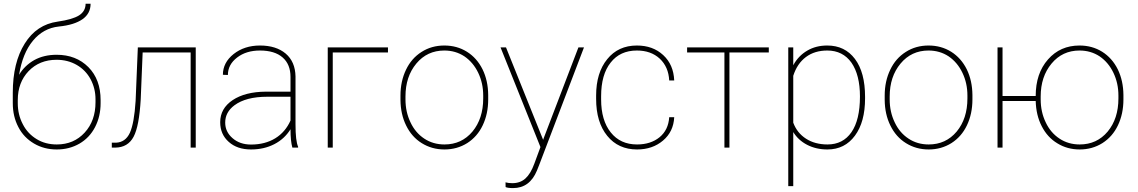

<svg xmlns="http://www.w3.org/2000/svg" viewBox="-20 -778 5999 1012"><path d="M278.3 -489.3C233.9 -489.3 194.3 -480 160.6 -461.4C127 -442.4 100.1 -416.5 80.6 -383.8C80.6 -383.8 80.6 -383.8 80.6 -383.8C92.8 -459 116.7 -518.6 153.3 -563C189.9 -607.4 235.4 -632.3 290 -638.2C344.7 -643.6 386.2 -656.7 415 -676.8C443.4 -696.8 457.5 -724.1 457.5 -758.3C457.5 -758.3 431.2 -758.3 431.2 -758.3C431.2 -758.3 431.2 -758.3 431.2 -758.3C431.2 -731.9 419.4 -711.4 396.5 -696.8C373 -682.1 335.4 -671.4 284.2 -664.1C284.2 -664.1 284.2 -664.1 284.2 -664.1C210 -653.8 151.9 -615.2 110.4 -548.3C68.4 -481.4 47.4 -395 47.4 -289.1C47.4 -289.1 47.4 -234.4 47.4 -234.4C47.4 -234.4 47.4 -234.4 47.4 -234.4C47.4 -187.5 57.1 -145.5 76.7 -108.4C95.7 -71.3 123.5 -42.5 159.2 -21.5C194.8 -0.5 234.9 9.8 279.3 9.8C279.3 9.8 279.3 9.8 279.3 9.8C323.7 9.8 363.3 -0.5 398.9 -21C434.1 -41.5 461.4 -70.3 481 -107.9C500.5 -145.5 510.3 -187.5 510.3 -234.4C510.3 -234.4 510.3 -250.5 510.3 -250.5C510.3 -250.5 510.3 -250.5 510.3 -250.5C510.3 -322.8 488.8 -380.9 445.8 -424.3C402.3 -467.8 346.7 -489.3 278.3 -489.3C278.3 -489.3 278.3 -489.3 278.3 -489.3ZM278.3 -462.9C317.9 -462.9 353.5 -453.6 384.8 -435.5C416 -417.5 440.4 -392.1 457.5 -360.4C474.6 -328.1 483.4 -293 483.4 -254.9C483.4 -254.9 483.4 -239.3 483.4 -239.3C483.4 -239.3 483.4 -239.3 483.4 -239.3C483.4 -173.8 464.4 -120.6 426.3 -79.1C388.2 -37.6 339.4 -16.6 279.3 -16.6C279.3 -16.6 279.3 -16.6 279.3 -16.6C239.3 -16.6 203.6 -25.9 172.9 -44.9C141.6 -64 117.2 -89.8 100.1 -123.5C82.5 -157.2 73.7 -193.8 73.7 -234.4C73.7 -234.4 73.7 -250.5 73.7 -250.5C73.7 -250.5 73.7 -250.5 73.7 -250.5C73.7 -312.5 92.8 -363.3 130.9 -403.3C168.9 -442.9 218.3 -462.9 278.3 -462.9C278.3 -462.9 278.3 -462.9 278.3 -462.9Z M706.5 -528.3C706.5 -528.3 694.8 -246.1 694.8 -246.1C694.8 -246.1 694.8 -246.1 694.8 -246.1C689.9 -167.5 679.7 -111.8 664.6 -78.1C648.9 -44.4 624.5 -27.3 591.3 -25.9C591.3 -25.9 569.3 -25.9 569.3 -25.9C569.3 -25.9 569.3 0 569.3 0C569.3 0 587.9 0 587.9 0C587.9 0 587.9 0 587.9 0C631.8 -0.5 664.1 -19.5 684.1 -57.1C704.1 -94.7 716.3 -160.2 721.7 -254.4C721.7 -254.4 731.9 -501.5 731.9 -501.5C731.9 -501.5 984.9 -501.5 984.9 -501.5C984.9 -501.5 984.9 0 984.9 0C984.9 0 1011.7 0 1011.7 0C1011.7 0 1011.7 -528.3 1011.7 -528.3C1011.7 -528.3 706.5 -528.3 706.5 -528.3Z M1551.3 0C1551.3 0 1551.3 -4.4 1551.3 -4.4C1551.3 -4.4 1551.3 -4.4 1551.3 -4.4C1542 -25.4 1537.6 -64.5 1537.6 -122.6C1537.6 -122.6 1537.6 -375 1537.6 -375C1537.6 -375 1537.6 -375 1537.6 -375C1536.6 -426.8 1519.5 -466.8 1485.8 -495.6C1452.1 -523.9 1407.2 -538.1 1350.1 -538.1C1350.1 -538.1 1350.1 -538.1 1350.1 -538.1C1295.4 -538.1 1249 -522.9 1211.4 -493.2C1173.8 -463.4 1154.8 -426.8 1154.8 -383.8C1154.8 -383.8 1181.2 -382.8 1181.2 -382.8C1181.2 -382.8 1181.2 -382.8 1181.2 -382.8C1181.2 -419.4 1197.3 -449.7 1229.5 -474.6C1261.7 -499.5 1301.8 -511.7 1350.1 -511.7C1350.1 -511.7 1350.1 -511.7 1350.1 -511.7C1401.9 -511.7 1441.9 -499.5 1469.7 -475.1C1497.6 -450.7 1511.2 -416.5 1511.2 -372.1C1511.2 -372.1 1511.2 -294.9 1511.2 -294.9C1511.2 -294.9 1380.9 -294.9 1380.9 -294.9C1380.9 -294.9 1380.9 -294.9 1380.9 -294.9C1308.1 -294.4 1250 -279.3 1206.5 -250.5C1162.6 -221.2 1140.6 -182.1 1140.6 -133.8C1140.6 -133.8 1140.6 -133.8 1140.6 -133.8C1140.6 -91.3 1155.8 -56.6 1185.5 -30.3C1215.3 -3.4 1254.4 9.8 1303.2 9.8C1303.2 9.8 1303.2 9.8 1303.2 9.8C1348.6 9.8 1389.6 0.5 1425.8 -18.1C1461.9 -36.6 1490.2 -63 1511.2 -96.7C1511.2 -96.7 1511.2 -96.7 1511.2 -96.7C1511.2 -54.7 1514.6 -22.5 1521 0C1521 0 1551.3 0 1551.3 0ZM1303.2 -16.1C1263.7 -16.1 1231.4 -27.3 1205.6 -49.8C1179.7 -72.3 1167 -99.6 1167 -131.8C1167 -131.8 1167 -131.8 1167 -131.8C1167 -168.5 1183.1 -198.7 1215.8 -223.1C1215.8 -223.1 1215.8 -223.1 1215.8 -223.1C1255.9 -252.9 1313.5 -268.1 1389.2 -268.1C1389.2 -268.1 1511.2 -268.1 1511.2 -268.1C1511.2 -268.1 1511.2 -142.6 1511.2 -142.6C1511.2 -142.6 1511.2 -142.6 1511.2 -142.6C1493.2 -102.5 1466.8 -71.3 1431.2 -49.3C1395.5 -27.3 1352.5 -16.1 1303.2 -16.1C1303.2 -16.1 1303.2 -16.1 1303.2 -16.1Z M2024.9 -528.3C2024.9 -528.3 1707.5 -528.3 1707.5 -528.3C1707.5 -528.3 1707.5 0 1707.5 0C1707.5 0 1733.9 0 1733.9 0C1733.9 0 1733.9 -501.5 1733.9 -501.5C1733.9 -501.5 2024.9 -501.5 2024.9 -501.5C2024.9 -501.5 2024.9 -528.3 2024.9 -528.3Z M2090.8 -251C2090.8 -251 2090.8 -251 2090.8 -251C2091.3 -201.2 2101.1 -156.2 2120.6 -116.7C2140.1 -76.7 2167.5 -45.4 2203.1 -23.4C2238.3 -1.5 2278.3 9.8 2322.8 9.8C2367.2 9.8 2407.2 -1.5 2442.9 -23.9C2478 -46.4 2505.4 -77.6 2524.4 -117.7C2543.5 -157.7 2553.2 -203.1 2553.2 -253.9C2553.2 -253.9 2553.2 -277.3 2553.2 -277.3C2553.2 -277.3 2553.2 -277.3 2553.2 -277.3C2552.7 -327.6 2543 -372.6 2523.4 -412.6C2503.4 -452.6 2476.1 -483.4 2440.9 -505.4C2405.8 -527.3 2366.2 -538.1 2321.8 -538.1C2321.8 -538.1 2321.8 -538.1 2321.8 -538.1C2277.3 -538.1 2237.3 -526.9 2202.1 -504.4C2166.5 -481.9 2139.2 -450.7 2120.1 -410.6C2100.6 -370.1 2090.8 -324.7 2090.8 -274.4C2090.8 -274.4 2090.8 -251 2090.8 -251ZM2117.2 -269.5C2117.2 -269.5 2117.2 -269.5 2117.2 -269.5C2117.2 -339.4 2136.2 -397 2174.3 -442.9C2212.4 -488.8 2261.7 -511.7 2321.8 -511.7C2321.8 -511.7 2321.8 -511.7 2321.8 -511.7C2361.3 -511.7 2396.5 -501.5 2427.7 -481C2458.5 -460 2482.9 -431.2 2500.5 -394.5C2518.1 -357.9 2526.9 -317.9 2526.9 -274.4C2526.9 -274.4 2526.9 -259.3 2526.9 -259.3C2526.9 -259.3 2526.9 -259.3 2526.9 -259.3C2526.9 -188 2507.8 -129.9 2470.2 -84.5C2432.1 -39.1 2382.8 -16.6 2322.8 -16.6C2322.8 -16.6 2322.8 -16.6 2322.8 -16.6C2282.7 -16.6 2247.1 -26.9 2216.3 -47.4C2185.1 -67.9 2160.6 -96.7 2143.6 -133.3C2126 -169.9 2117.2 -210 2117.2 -253.9C2117.2 -253.9 2117.2 -269.5 2117.2 -269.5Z M2647 -528.3C2647 -528.3 2618.2 -528.3 2618.2 -528.3C2618.2 -528.3 2828.6 -2.9 2828.6 -2.9C2828.6 -2.9 2796.4 84.5 2796.4 84.5C2796.4 84.5 2796.4 84.5 2796.4 84.5C2783.2 121.1 2767.1 147 2749 163.1C2731 179.2 2708 187.5 2680.2 187.5C2680.2 187.5 2680.2 187.5 2680.2 187.5C2667 187.5 2654.8 186 2644.5 183.1C2644.5 183.1 2645 208 2645 208C2645 208 2645 208 2645 208C2652.3 211.4 2665 213.4 2684.1 213.4C2684.1 213.4 2684.1 213.4 2684.1 213.4C2742.7 213.4 2784.7 182.6 2810.1 121.1C2810.1 121.1 2821.8 91.8 2821.8 91.8C2821.8 91.8 3058.1 -528.3 3058.1 -528.3C3058.1 -528.3 3028.8 -528.3 3028.8 -528.3C3028.8 -528.3 2846.2 -50.8 2846.2 -50.8C2846.2 -50.8 2842.8 -41 2842.8 -41C2842.8 -41 2647 -528.3 2647 -528.3Z M3337.9 -16.6C3278.8 -16.6 3232.9 -37.6 3199.2 -80.1C3165.5 -122.1 3148.4 -180.2 3148.4 -253.9C3148.4 -253.9 3148.4 -271 3148.4 -271C3148.4 -271 3148.4 -271 3148.4 -271C3148.4 -346.7 3165 -405.8 3198.7 -448.2C3231.9 -490.7 3277.8 -511.7 3336.9 -511.7C3336.9 -511.7 3336.9 -511.7 3336.9 -511.7C3386.2 -511.7 3426.3 -497.6 3457.5 -468.8C3488.3 -439.9 3504.9 -401.4 3507.3 -354C3507.3 -354 3533.7 -354 3533.7 -354C3533.7 -354 3533.7 -354 3533.7 -354C3531.2 -409.7 3512.2 -454.1 3475.6 -487.8C3439 -521.5 3393.1 -538.1 3336.9 -538.1C3336.9 -538.1 3336.9 -538.1 3336.9 -538.1C3271.5 -538.1 3219.2 -514.2 3180.7 -466.3C3141.6 -418.5 3122.1 -354.5 3122.1 -274.4C3122.1 -274.4 3122.1 -256.8 3122.1 -256.8C3122.1 -256.8 3122.1 -256.8 3122.1 -256.8C3122.1 -174.8 3141.6 -109.9 3180.7 -62C3219.2 -14.2 3272 9.8 3337.9 9.8C3337.9 9.8 3337.9 9.8 3337.9 9.8C3392.1 9.8 3438 -5.9 3474.6 -37.1C3511.2 -67.9 3531.2 -108.9 3533.7 -160.2C3533.7 -160.2 3507.3 -160.2 3507.3 -160.2C3507.3 -160.2 3507.3 -160.2 3507.3 -160.2C3504.4 -115.2 3487.3 -80.1 3456.5 -54.7C3425.3 -29.3 3385.7 -16.6 3337.9 -16.6C3337.9 -16.6 3337.9 -16.6 3337.9 -16.6Z M4032.2 -528.3C4032.2 -528.3 3601.6 -528.3 3601.6 -528.3C3601.6 -528.3 3601.6 -501.5 3601.6 -501.5C3601.6 -501.5 3798.3 -501.5 3798.3 -501.5C3798.3 -501.5 3798.3 0 3798.3 0C3798.3 0 3824.7 0 3824.7 0C3824.7 0 3824.7 -501.5 3824.7 -501.5C3824.7 -501.5 4032.2 -501.5 4032.2 -501.5C4032.2 -501.5 4032.2 -528.3 4032.2 -528.3Z M4539.6 -267.6C4539.6 -267.6 4539.6 -267.6 4539.6 -267.6C4539.6 -353 4522 -419.9 4486.3 -467.3C4450.7 -514.6 4402.3 -538.1 4340.3 -538.1C4340.3 -538.1 4340.3 -538.1 4340.3 -538.1C4300.8 -538.1 4265.6 -529.3 4234.9 -511.2C4204.1 -493.2 4179.2 -467.8 4161.1 -434.1C4161.1 -434.1 4161.1 -528.3 4161.1 -528.3C4161.1 -528.3 4134.8 -528.3 4134.8 -528.3C4134.8 -528.3 4134.8 203.1 4134.8 203.1C4134.8 203.1 4161.1 203.1 4161.1 203.1C4161.1 203.1 4161.1 -82 4161.1 -82C4161.1 -82 4161.1 -82 4161.1 -82C4178.7 -53.2 4203.1 -30.8 4234.4 -14.6C4265.6 1.5 4301.3 9.8 4341.3 9.8C4341.3 9.8 4341.3 9.8 4341.3 9.8C4402.3 9.8 4450.7 -14.6 4486.3 -63C4522 -111.3 4539.6 -176.8 4539.6 -259.3C4539.6 -259.3 4539.6 -267.6 4539.6 -267.6ZM4512.7 -269.5C4512.7 -187 4497.6 -124 4467.8 -81.1C4438 -38.1 4396 -16.6 4341.8 -16.6C4341.8 -16.6 4341.8 -16.6 4341.8 -16.6C4297.4 -16.6 4259.3 -26.9 4228.5 -46.9C4197.3 -66.9 4174.8 -94.7 4161.1 -131.3C4161.1 -131.3 4161.1 -378.4 4161.1 -378.4C4161.1 -378.4 4161.1 -378.4 4161.1 -378.4C4174.8 -421.4 4197.3 -454.6 4228 -477.5C4258.8 -500.5 4296.4 -511.7 4340.8 -511.7C4340.8 -511.7 4340.8 -511.7 4340.8 -511.7C4395 -511.7 4437.5 -490.2 4467.8 -447.8C4497.6 -404.8 4512.7 -345.2 4512.7 -269.5C4512.7 -269.5 4512.7 -269.5 4512.7 -269.5Z M4643.1 -251C4643.1 -251 4643.1 -251 4643.1 -251C4643.6 -201.2 4653.3 -156.2 4672.9 -116.7C4692.4 -76.7 4719.7 -45.4 4755.4 -23.4C4790.5 -1.5 4830.6 9.8 4875 9.8C4919.4 9.8 4959.5 -1.5 4995.1 -23.9C5030.3 -46.4 5057.6 -77.6 5076.7 -117.7C5095.7 -157.7 5105.5 -203.1 5105.5 -253.9C5105.5 -253.9 5105.5 -277.3 5105.5 -277.3C5105.5 -277.3 5105.5 -277.3 5105.5 -277.3C5105 -327.6 5095.2 -372.6 5075.7 -412.6C5055.7 -452.6 5028.3 -483.4 4993.2 -505.4C4958 -527.3 4918.5 -538.1 4874 -538.1C4874 -538.1 4874 -538.1 4874 -538.1C4829.6 -538.1 4789.6 -526.9 4754.4 -504.4C4718.8 -481.9 4691.4 -450.7 4672.4 -410.6C4652.8 -370.1 4643.1 -324.7 4643.1 -274.4C4643.1 -274.4 4643.1 -251 4643.1 -251ZM4669.4 -269.5C4669.4 -269.5 4669.4 -269.5 4669.4 -269.5C4669.4 -339.4 4688.5 -397 4726.6 -442.9C4764.6 -488.8 4814 -511.7 4874 -511.7C4874 -511.7 4874 -511.7 4874 -511.7C4913.6 -511.7 4948.7 -501.5 4980 -481C5010.7 -460 5035.2 -431.2 5052.7 -394.5C5070.3 -357.9 5079.1 -317.9 5079.1 -274.4C5079.1 -274.4 5079.1 -259.3 5079.1 -259.3C5079.1 -259.3 5079.1 -259.3 5079.1 -259.3C5079.1 -188 5060.1 -129.9 5022.5 -84.5C4984.4 -39.1 4935.1 -16.6 4875 -16.6C4875 -16.6 4875 -16.6 4875 -16.6C4835 -16.6 4799.3 -26.9 4768.6 -47.4C4737.3 -67.9 4712.9 -96.7 4695.8 -133.3C4678.2 -169.9 4669.4 -210 4669.4 -253.9C4669.4 -253.9 4669.4 -269.5 4669.4 -269.5Z M5264.2 -528.3C5264.2 -528.3 5237.8 -528.3 5237.8 -528.3C5237.8 -528.3 5237.8 0 5237.8 0C5237.8 0 5264.2 0 5264.2 0C5264.2 0 5264.2 -245.6 5264.2 -245.6C5264.2 -245.6 5439 -245.6 5439 -245.6C5439 -245.6 5439 -245.6 5439 -245.6C5440.4 -195.8 5450.7 -151.4 5470.7 -112.8C5490.7 -73.7 5518.1 -43.5 5553.2 -22.5C5587.9 -1 5627.4 9.8 5670.9 9.8C5670.9 9.8 5670.9 9.8 5670.9 9.8C5715.3 9.8 5755.4 -1.5 5791 -23.9C5826.2 -46.4 5853.5 -77.6 5872.6 -117.7C5891.6 -157.7 5901.4 -203.1 5901.4 -253.9C5901.4 -253.9 5901.4 -277.3 5901.4 -277.3C5901.4 -277.3 5901.4 -277.3 5901.4 -277.3C5900.9 -327.6 5891.1 -372.6 5871.6 -412.6C5851.6 -452.6 5824.2 -483.4 5789.1 -505.4C5753.9 -527.3 5714.4 -538.1 5669.9 -538.1C5669.9 -538.1 5669.9 -538.1 5669.9 -538.1C5602.1 -538.1 5546.9 -513.7 5503.9 -464.8C5460.4 -415.5 5439 -351.6 5439 -272C5439 -272 5264.2 -272 5264.2 -272C5264.2 -272 5264.2 -528.3 5264.2 -528.3ZM5465.3 -269.5C5465.3 -269.5 5465.3 -269.5 5465.3 -269.5C5465.3 -339.4 5484.4 -397 5522.5 -442.9C5560.5 -488.8 5609.9 -511.7 5669.9 -511.7C5669.9 -511.7 5669.9 -511.7 5669.9 -511.7C5709.5 -511.7 5744.6 -501.5 5775.9 -481C5806.6 -460 5831.1 -431.2 5848.6 -394.5C5866.2 -357.9 5875 -317.9 5875 -274.4C5875 -274.4 5875 -259.3 5875 -259.3C5875 -259.3 5875 -259.3 5875 -259.3C5875 -188 5856 -129.9 5818.4 -84.5C5780.3 -39.1 5731 -16.6 5670.9 -16.6C5670.9 -16.6 5670.9 -16.6 5670.9 -16.6C5630.9 -16.6 5595.2 -26.9 5564.5 -47.4C5533.2 -67.9 5508.8 -96.7 5491.7 -133.3C5474.1 -169.9 5465.3 -210 5465.3 -253.9C5465.3 -253.9 5465.3 -269.5 5465.3 -269.5Z"/></svg>

Font: WOX
Style: Regular
Weight: 500
Designer: Google
Foundry: ""
Version: ""